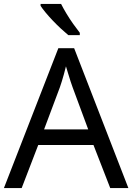

<svg xmlns="http://www.w3.org/2000/svg" viewBox="-20 -964 679 984"><path d="M545 0 459 -221H176L91 0H0L279 -717H360L638 0ZM352 -517Q349 -525 342 -546Q335 -567 328.5 -589.5Q322 -612 318 -624Q313 -604 307.5 -583.5Q302 -563 296.5 -546Q291 -529 287 -517L206 -301H432ZM293 -944Q304 -922 320.5 -894.5Q337 -867 355.5 -841Q374 -815 389 -796V-784H330Q313 -798 292 -817.5Q271 -837 250.5 -858.5Q230 -880 213.5 -900Q197 -920 188 -934V-944Z"/></svg>

Font: Noto Sans Gurmukhi
Style: Regular
Weight: 400
Designer: Jelle Bosma - Monotype Design Team
Foundry: Monotype Imaging Inc.
Version: Version 2.003